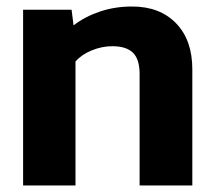

<svg xmlns="http://www.w3.org/2000/svg" viewBox="-20 -570 662 590"><path d="M51 -540H200L206 -492Q241 -519 287 -534.5Q333 -550 386 -550Q471 -550 521 -498.5Q571 -447 571 -357V0H409V-343Q409 -388 388.5 -408Q368 -428 325 -428Q293 -428 261.5 -415Q230 -402 212 -381V0H51Z"/></svg>

Font: Kanit SemiBold
Style: Regular
Weight: 600
Designer: Katatrad Team
Foundry: CadsonDemak
Version: Version 1.030